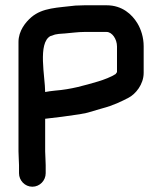

<svg xmlns="http://www.w3.org/2000/svg" viewBox="-20 -728 614 727"><path d="M52 -72C52 -44.9 74 -21 102.5 -21C131 -21 153 -44.9 153 -72V-103C153 -122 151 -139.3 151 -155V-278.3C191.5 -282.4 238.6 -289 281.5 -295.4C316.7 -300.7 338 -309.9 365.8 -317.3C410.8 -329.1 440.7 -344.5 466.4 -357.7C493.2 -371.4 524 -408.6 524 -452V-553C524 -585.4 514.4 -616.8 499.8 -640.6C479.8 -673.1 443.3 -708 383.7 -708H299.7C290 -708 278.2 -707.6 265.6 -706.9C197.9 -698.6 141.6 -699.3 98.8 -663C77.2 -644.5 50 -611.5 50 -569V-155C50 -135.4 52 -118 52 -103ZM423 -552V-454.9C422.1 -453.2 419.6 -449.5 417.7 -447.5C402.1 -437.1 372 -425.6 351.5 -419.6C299.3 -404.4 250.7 -389.8 188.5 -384.9C172.6 -383.6 161.9 -381.4 151 -379.6C151 -436.4 122 -565.1 170.9 -591.4L188.5 -597.3C191.2 -598.4 211.5 -601 220.9 -601H222.5C250.1 -603.2 275.2 -607 298.4 -607H383.7C404.4 -607 423 -580.1 423 -552Z"/></svg>

Font: NumbBunny
Style: Bk
Weight: 400
Designer: Robert Jablonski
Foundry: Cannot Into Space Fonts
Version: Version 1.0